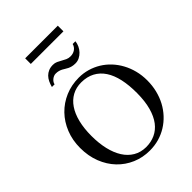

<svg xmlns="http://www.w3.org/2000/svg" viewBox="-292 -1159 1306 1306"><g transform="rotate(-45 361.5 -506.0)"><path d="M683.1 -335Q683.1 -285.2 671.9 -239.5Q660.6 -193.8 639.9 -155Q619.1 -116.2 589.8 -84.7Q560.5 -53.2 524.4 -30.8Q488.3 -8.3 446.3 3.7Q404.3 15.6 357.9 15.6Q290.5 15.6 231.7 -9.5Q172.9 -34.7 128.9 -80.6Q85 -126.5 59.8 -190.7Q34.7 -254.9 34.7 -333Q34.7 -407.2 60.1 -470.5Q85.4 -533.7 130.1 -579.8Q174.8 -626 235.4 -651.9Q295.9 -677.7 366.7 -677.7Q410.2 -677.7 450.4 -666Q490.7 -654.3 525.9 -632.8Q561 -611.3 589.8 -580.6Q618.7 -549.8 639.4 -511.7Q660.2 -473.6 671.6 -429.2Q683.1 -384.8 683.1 -335ZM572.8 -322.3Q573.2 -397.9 560.1 -457.5Q546.9 -517.1 519.8 -558.1Q492.7 -599.1 451.9 -620.8Q411.1 -642.6 356 -643.1Q306.2 -643.1 267.3 -621.8Q228.5 -600.6 201.7 -560.8Q174.8 -521 160.9 -464.1Q147 -407.2 147 -335.9Q147 -265.6 160.6 -207.5Q174.3 -149.4 200.7 -107.7Q227.1 -65.9 266.4 -42.7Q305.7 -19.5 356.9 -19Q404.3 -19 443.8 -37.1Q483.4 -55.2 512 -92.5Q540.5 -129.9 556.4 -187Q572.3 -244.1 572.8 -322.3ZM525.4 -868.7Q523.4 -848.6 514.4 -829.3Q505.4 -810.1 491.2 -795.2Q477.1 -780.3 458.7 -771Q440.4 -761.7 419.4 -761.7Q401.4 -761.7 387.9 -765.1Q374.5 -768.6 363.8 -773.7Q353 -778.8 344 -784.9Q335 -791 325 -796.1Q314.9 -801.3 303 -804.7Q291 -808.1 274.9 -808.1Q265.1 -808.1 255.4 -804Q245.6 -799.8 237.8 -793.2Q230 -786.6 224.6 -778.3Q219.2 -770 218.3 -761.7H192.4Q197.8 -783.2 206.8 -802Q215.8 -820.8 229.2 -834.5Q242.7 -848.1 261.2 -856Q279.8 -863.8 303.2 -863.8Q322.3 -863.8 337.2 -856.9Q352.1 -850.1 366.5 -841.6Q380.9 -833 396 -826.2Q411.1 -819.3 430.2 -819.3Q441.9 -819.3 453.1 -822.5Q464.4 -825.7 473.6 -832Q482.9 -838.4 489.5 -847.7Q496.1 -856.9 499 -868.7ZM201.7 -974.1V-1028.3H515.6V-974.1Z"/></g></svg>

Font: Doulos SIL Compact
Style: Regular
Weight: 400
Designer: Walt Agee, Victor Gaultney, Peter Martin, Debbi Hosken
Foundry: SIL International
Version: Version 4.110; 2011; Maintenance release ; LnSpcTght